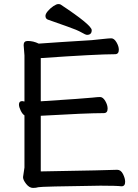

<svg xmlns="http://www.w3.org/2000/svg" viewBox="-20 -906 678 942"><path d="M142 16Q124 16 108.5 -3.5Q93 -23 93 -37L100 -84V-340Q90 -346 81.5 -363.5Q73 -381 73 -393Q73 -410 89 -410L100 -408V-634L96 -685Q96 -705 116 -705Q144 -705 170 -692Q265 -699 430 -709Q462 -712 488 -715Q514 -718 526 -718Q540 -718 551.5 -698.5Q563 -679 563 -662Q563 -640 544 -640Q456 -640 180 -621V-409Q397 -423 433 -427Q459 -430 471 -430Q485 -430 496.5 -410.5Q508 -391 508 -373Q508 -351 489 -351Q404 -351 180 -338V-65Q523 -71 555 -73Q573 -73 583.5 -52Q594 -31 594 -14Q594 8 576 8Q552 5 473 5Q179 9 168 12.5Q157 16 142 16ZM407 -735Q400 -735 379.5 -747Q359 -759 311.5 -775.5Q264 -792 214 -810Q203 -815 203 -828Q203 -838 215 -852Q227 -866 242 -876Q257 -886 266 -886Q273 -886 277 -884Q430 -783 430 -758Q430 -735 407 -735Z"/></svg>

Font: ToneOZ-Pinyin-WenKai-Medium
Style: Medium
Weight: 700
Designer: Fontworks Inc.
Foundry: ToneOZ
Version: Version 0.240331